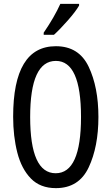

<svg xmlns="http://www.w3.org/2000/svg" viewBox="-20 -963 576 993"><path d="M489 -358Q489 -512 438.5 -618Q388 -724 269 -724Q48 -724 48 -359Q48 -258 69.5 -174Q91 -90 139.5 -40Q188 10 269 10Q388 10 438.5 -97Q489 -204 489 -358ZM136 -358Q136 -648 269 -648Q399 -648 399 -358Q399 -67 268 -67Q136 -67 136 -358ZM389 -943H292Q262 -876 206 -794V-783H259Q289 -810 330 -856.5Q371 -903 389 -934Z"/></svg>

Font: Noto Sans Display Condensed
Style: Regular
Weight: 400
Width: 3
Designer: Monotype Design Team
Foundry: Monotype Imaging Inc.
Version: Version 1.900